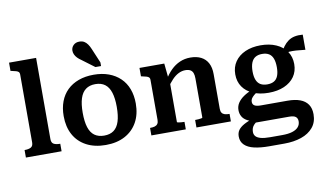

<svg xmlns="http://www.w3.org/2000/svg" viewBox="-98 -1045 2558 1510"><g transform="rotate(-10 1181.0 -290.0)"><path d="M253 -758V-109Q253 -80 271 -70Q289 -60 320 -60H323V0H38V-60H40Q71 -60 89 -70Q107 -80 107 -109V-652Q107 -665 100.5 -671.5Q94 -678 80.5 -682Q67 -686 47 -690L37 -692V-758Z M963 -269Q963 -183 928 -120Q893 -57 828.5 -22.5Q764 12 675 12Q586 12 521 -22.5Q456 -57 421.5 -120Q387 -183 387 -269Q387 -333 406.5 -385Q426 -437 463.5 -473.5Q501 -510 554.5 -529.5Q608 -549 675 -549Q742 -549 795 -529.5Q848 -510 886 -473.5Q924 -437 943.5 -385Q963 -333 963 -269ZM539 -269Q539 -198 553.5 -152.5Q568 -107 598.5 -85Q629 -63 675 -63Q722 -63 752 -85Q782 -107 796.5 -152.5Q811 -198 811 -269Q811 -338 796.5 -383.5Q782 -429 752 -451.5Q722 -474 675 -474Q629 -474 598.5 -451.5Q568 -429 553.5 -383.5Q539 -338 539 -269ZM696 -751 745 -635V-606H700L601 -680Q583 -692 570.5 -705Q558 -718 551 -733Q544 -748 544 -764Q544 -789 562 -807Q580 -825 610 -825Q632 -825 647.5 -816Q663 -807 675 -790Q687 -773 696 -751Z M1040 0V-60H1043Q1063 -60 1078 -64.5Q1093 -69 1101 -80.5Q1109 -92 1109 -112V-433Q1109 -445 1102.5 -451.5Q1096 -458 1082.5 -462Q1069 -466 1049 -470L1040 -472V-539H1238L1250 -420L1256 -416V-69Q1256 -66 1265.5 -64Q1275 -62 1288 -61Q1301 -60 1311 -60H1315V0ZM1675 0H1400V-60H1403Q1414 -60 1427.5 -61Q1441 -62 1450 -64Q1459 -66 1459 -69V-382Q1459 -408 1452.5 -425Q1446 -442 1431 -450.5Q1416 -459 1391 -459Q1364 -459 1337.5 -446Q1311 -433 1285.5 -406.5Q1260 -380 1234 -340L1235 -410Q1260 -453 1292 -484.5Q1324 -516 1363 -533Q1402 -550 1447 -550Q1497 -550 1532.5 -532Q1568 -514 1587 -478.5Q1606 -443 1606 -390V-112Q1606 -92 1614 -80.5Q1622 -69 1637 -64.5Q1652 -60 1672 -60H1675Z M2350 -453Q2308 -458 2277 -460Q2246 -462 2222.5 -460Q2199 -458 2180 -452L2161 -450Q2175 -484 2193 -508.5Q2211 -533 2233.5 -549Q2256 -565 2284.5 -571Q2313 -577 2350 -574ZM2008 -170Q1937 -170 1884 -193Q1831 -216 1802 -258Q1773 -300 1773 -358Q1773 -416 1802.5 -459Q1832 -502 1885 -525.5Q1938 -549 2008 -549Q2078 -549 2131.5 -525.5Q2185 -502 2214.5 -459Q2244 -416 2244 -358Q2244 -300 2214.5 -258Q2185 -216 2132 -193Q2079 -170 2008 -170ZM2008 -237Q2041 -237 2062.5 -249.5Q2084 -262 2094.5 -289Q2105 -316 2105 -357Q2105 -399 2094.5 -426.5Q2084 -454 2062.5 -467Q2041 -480 2008 -480Q1976 -480 1954.5 -467Q1933 -454 1922 -426.5Q1911 -399 1911 -357Q1911 -316 1922 -289Q1933 -262 1954.5 -249.5Q1976 -237 2008 -237ZM1937 245Q1869 245 1819 233.5Q1769 222 1742 195.5Q1715 169 1715 128Q1715 98 1730 77Q1745 56 1776.5 38.5Q1808 21 1859 5L1891 26Q1868 40 1854.5 53.5Q1841 67 1836 81.5Q1831 96 1831 112Q1831 133 1843.5 147Q1856 161 1883.5 168.5Q1911 176 1957 176H2054Q2103 176 2135 166Q2167 156 2183.5 137Q2200 118 2200 91Q2200 68 2185 55.5Q2170 43 2133 43H1864L1868 35Q1829 26 1802 11.5Q1775 -3 1762 -25.5Q1749 -48 1749 -77Q1749 -108 1765.5 -133.5Q1782 -159 1812.5 -180Q1843 -201 1886 -218L1926 -197Q1905 -184 1891 -172Q1877 -160 1870 -148.5Q1863 -137 1863 -123Q1863 -102 1879 -92.5Q1895 -83 1929 -83H2142Q2201 -83 2241.5 -68Q2282 -53 2303.5 -22Q2325 9 2325 57Q2325 120 2290 162Q2255 204 2195 224.5Q2135 245 2059 245Z"/></g></svg>

Font: Roboto Serif 20pt SemiBold
Style: Regular
Weight: 600
Version: Version 1.008